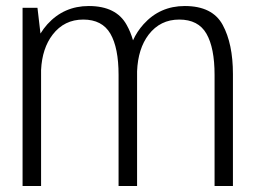

<svg xmlns="http://www.w3.org/2000/svg" viewBox="-20 -618 855 638"><path d="M55 0H116.5V-385.5Q120 -457.5 155 -503Q193.5 -553 256.5 -553Q319.5 -553 346.8 -506Q374 -459 374 -369V0H435.5V-372Q435.5 -376.5 435.5 -381Q438.5 -456.5 474 -503Q512.5 -553 575.5 -553Q639 -553 666 -506Q693 -459 693 -369V0H754V-372Q754 -472.5 720 -535.2Q686 -598 594 -598Q511.5 -598 457 -537.5Q435 -513 422 -484Q414 -512 401 -535Q366.5 -598 275 -598Q192.5 -598 137.5 -537.5Q124.5 -523 114.5 -506.5L104.5 -592H55Z"/></svg>

Font: Anybody Light
Style: Regular
Weight: 300
Designer: Tyler Finck
Foundry: Etcetera Type Company
Version: Version 1.111; ttfautohint (v1.8.4)